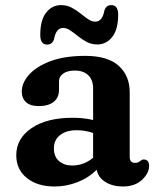

<svg xmlns="http://www.w3.org/2000/svg" viewBox="-20 -698 604 732"><path d="M42 -106Q42 -170 100.2 -209.5Q158.5 -249 256.5 -249Q299.5 -249 335 -240.5V-361Q335 -393.5 316.5 -411.2Q298 -429 265.5 -429Q237 -429 221 -417.5Q205 -406 205 -389V-356Q205 -326 184.8 -309.8Q164.5 -293.5 127.5 -293.5Q95.5 -293.5 79.2 -308.5Q63 -323.5 63 -349Q63 -382 90.8 -413.2Q118.5 -444.5 172.2 -464.8Q226 -485 305 -485Q390.5 -485 432.5 -447.2Q474.5 -409.5 474.5 -346V-99.5Q474.5 -77 495.5 -77Q502 -77 506.2 -79Q510.5 -81 514 -83.5Q517 -86 520 -88Q523 -90 527.5 -90Q548.5 -90 548.5 -65.5Q548.5 -37.5 521.2 -12.2Q494 13 448.5 13Q409.5 13 382 -4Q354.5 -21 348.5 -51Q318.5 -20.5 276 -3.8Q233.5 13 188 13Q122.5 13 82.2 -19.5Q42 -52 42 -106ZM185.5 -132.5Q185.5 -100.5 205.2 -83.8Q225 -67 255 -67Q299.5 -67 335 -96.5V-191Q320.5 -196 305 -198.8Q289.5 -201.5 272 -201.5Q232.5 -201.5 209 -183Q185.5 -164.5 185.5 -132.5ZM351 -528.5Q329 -528.5 311 -538Q293 -547.5 277.5 -560Q262 -572.5 248 -582Q234 -591.5 220.5 -591.5Q194 -591.5 186 -549Q179.5 -528 159.5 -528Q133.5 -528 133.5 -565Q133.5 -621.5 156 -650Q178.5 -678.5 212.5 -678.5Q235 -678.5 253 -669Q271 -659.5 286.5 -647Q302 -634.5 315.8 -625Q329.5 -615.5 343.5 -615.5Q370.5 -615.5 378 -658Q384.5 -678.5 404.5 -678.5Q430.5 -678.5 430.5 -642Q430.5 -585.5 407.8 -557Q385 -528.5 351 -528.5Z"/></svg>

Font: Fraunces 9pt S100 SemiBold
Style: Regular
Weight: 600
Version: Version 1.000; ttfautohint (v1.8.3)